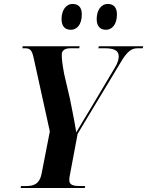

<svg xmlns="http://www.w3.org/2000/svg" viewBox="-20 -947 741 967"><path d="M514 -797C541 -797 569 -820 569 -874C569 -911 551 -927 523 -927C488 -927 467 -894 467 -851C467 -814 485 -797 514 -797ZM337 -797C365 -797 392 -820 392 -875C392 -911 374 -927 346 -927C311 -927 290 -894 290 -851C290 -814 308 -797 337 -797ZM84 0H407L409 -10H387C351 -10 329 -14 329 -40C329 -48 330 -57 333 -71L371 -273L586 -630C623 -693 644 -704 676 -704H699L701 -714H478L475 -704H505C553 -704 578 -694 578 -663C578 -651 574 -631 559 -607L434 -397C406 -351 384 -315 364 -280C354 -345 342 -397 333 -446L303 -575C293 -630 291 -651 291 -672C291 -694 308 -704 336 -704H379L381 -714H94L93 -704H105C134 -704 141 -693 150 -653L231 -285L189 -70C179 -20 149 -10 112 -10H86Z"/></svg>

Font: Noto Serif Display Condensed
Style: Bold Italic
Weight: 700
Width: 3
Italic angle: -12°
Designer: Monotype Design Team
Foundry: Monotype Imaging Inc.
Version: Version 2.009